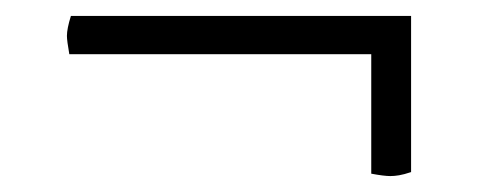

<svg xmlns="http://www.w3.org/2000/svg" viewBox="-20 -443 600 241"><path d="M446 -225V-375H67Q64 -392 64 -398Q64 -407 69 -423H496V-227Q487 -224 481 -223Q475 -222 470 -222Q462 -222 446 -225Z"/></svg>

Font: Scope One
Style: Regular
Weight: 400
Designer: Dalton Maag Ltd
Foundry: Dalton Maag Ltd
Version: Version 1.001; ttfautohint (v1.4.1) -l 11 -r 50 -G 50 -x 14 